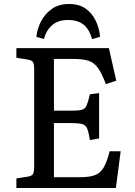

<svg xmlns="http://www.w3.org/2000/svg" viewBox="-20 -941 677 961"><path d="M62 0V-48L120 -57Q139 -60 145 -70Q151 -80 151 -108V-596Q151 -622 144.5 -631Q138 -640 118 -643L62 -652V-700H525L562 -537L510 -520Q490 -573 471 -600Q452 -627 424 -636.5Q396 -646 347 -646H250V-387H337Q373 -387 389.5 -391.5Q406 -396 413.5 -413Q421 -430 430 -469L476 -475V-248L430 -240Q424 -279 416.5 -297Q409 -315 391 -320Q373 -325 337 -325H250V-54H379Q427 -54 454.5 -64Q482 -74 498.5 -102Q515 -130 529 -184H584L560 0ZM325 -921Q376 -921 408.5 -898Q441 -875 459 -837.5Q477 -800 481 -757L441 -745Q427 -795 398 -818Q369 -841 320 -841Q271 -841 241 -815Q211 -789 200 -746L162 -756Q166 -796 185 -833.5Q204 -871 239 -896Q274 -921 325 -921Z"/></svg>

Font: Literata 12pt
Style: Regular
Weight: 400
Designer: Latin by Veronika Burian and Jose Scaglione. Greek by Irene Vlachou. Cyrillic by Vera Evstafieva.
Foundry: TypeTogether
Version: Version 3.002